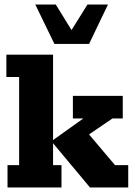

<svg xmlns="http://www.w3.org/2000/svg" viewBox="-20 -823 591 843"><path d="M213 -98H250V0H13V-98H64V-485H8V-583H213V-208L346 -303H300V-402H519V-303H474L311 -192L358 -248L485 -98H543V0H375L213 -194ZM219 -630 135 -803H225L294 -691L364 -803H454L371 -630Z"/></svg>

Font: Rokkitt ExtraBold
Style: Regular
Weight: 800
Version: Version 3.103